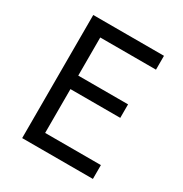

<svg xmlns="http://www.w3.org/2000/svg" viewBox="-170 -858 938 986"><g transform="rotate(30 299.5 -365.0)"><path d="M99.6 0V-730H519V-647.9H188.5V-421.9H483.9V-341.8H188.5V-82H519V0Z"/></g></svg>

Font: UDEV Gothic 35
Style: Regular
Weight: 400
Version: v2.1.0; ttfautohint (v1.8.4.7-5d5b-dirty) -l 6 -r 45 -G 200 